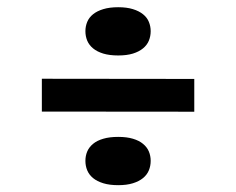

<svg xmlns="http://www.w3.org/2000/svg" viewBox="-20 -512 664 540"><path d="M312.5 -356Q288.1 -356 270.5 -361.3Q252.9 -366.7 241.7 -376Q230.5 -385.3 225.3 -397.7Q220.2 -410.2 220.2 -424.3Q220.2 -438 225.3 -450.4Q230.5 -462.9 241.7 -471.9Q252.9 -481 270.5 -486.3Q288.1 -491.7 312.5 -491.7Q336.4 -491.7 353.8 -486.3Q371.1 -481 382.3 -471.9Q393.6 -462.9 398.7 -450.4Q403.8 -438 403.8 -424.3Q403.8 -410.2 398.7 -397.7Q393.6 -385.3 382.3 -376Q371.1 -366.7 353.8 -361.3Q336.4 -356 312.5 -356ZM97.7 -290.5 526.4 -290V-197.8L97.7 -198.2ZM220.2 -59.6Q220.2 -73.7 225.3 -85.9Q230.5 -98.1 241.7 -107.4Q252.9 -116.7 270.5 -121.8Q288.1 -127 312.5 -127Q336.4 -127 353.8 -121.8Q371.1 -116.7 382.3 -107.4Q393.6 -98.1 398.7 -85.9Q403.8 -73.7 403.8 -59.6Q403.8 -45.4 398.7 -33Q393.6 -20.5 382.3 -11.2Q371.1 -2 353.8 3.4Q336.4 8.8 312.5 8.8Q288.1 8.8 270.5 3.4Q252.9 -2 241.7 -11.2Q230.5 -20.5 225.3 -33Q220.2 -45.4 220.2 -59.6Z"/></svg>

Font: Poller One
Style: Regular
Weight: 400
Designer: Yvonne Schttler
Foundry: Yvonne Schttler
Version: Version 1.002